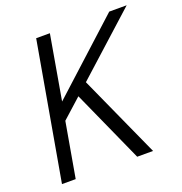

<svg xmlns="http://www.w3.org/2000/svg" viewBox="-127 -810 872 921"><g transform="rotate(-20 309.5 -350.0)"><path d="M34 0 157 -700H227L170 -372L530 -700H619L309 -420L499 0H418L252 -369L153 -280L104 0Z"/></g></svg>

Font: DM Sans 16pt Light
Style: Italic
Weight: 300
Italic angle: -10°
Version: Version 4.004;gftools[0.9.30]